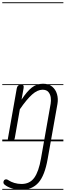

<svg xmlns="http://www.w3.org/2000/svg" viewBox="-25 -1250 580 1698"><path d="M164.5 428.5Q119.5 428.5 79.8 416Q40 403.5 15 382.5Q6 375.5 5.2 364.5Q4.5 353.5 12 343Q19 336 29 336Q39 336 49 343.5Q71 358.5 101.8 367.8Q132.5 377 165.5 377Q238.5 377 278 322.2Q317.5 267.5 337.5 152L423 -333Q427.5 -359 423.8 -387.5Q420 -416 403.2 -436.2Q386.5 -456.5 351 -456.5Q306.5 -456.5 259 -414.2Q211.5 -372 150.5 -283.5L105.5 -27.5Q104.5 -21.5 98.8 -10.8Q93 0 69.5 0Q50.5 0 47 -8.8Q43.5 -17.5 45 -24.5L123 -467Q126 -484.5 135 -492.5Q144 -500.5 163.5 -500.5Q178 -500.5 182.2 -493.5Q186.5 -486.5 183.5 -469.5L165.5 -369Q213.5 -442 256.5 -475.8Q299.5 -509.5 355.5 -509.5Q405.5 -509.5 436.5 -483.8Q467.5 -458 479.2 -417Q491 -376 483 -330.5L396.5 156Q370.5 303.5 314.5 366Q258.5 428.5 164.5 428.5ZM164.5 428.5Q119.5 428.5 79.8 416Q40 403.5 15 382.5Q6 375.5 5.2 364.5Q4.5 353.5 12 343Q19 336 29 336Q39 336 49 343.5Q71 358.5 101.8 367.8Q132.5 377 165.5 377Q238.5 377 278 322.2Q317.5 267.5 337.5 152L423 -333Q427.5 -359 423.8 -387.5Q420 -416 403.2 -436.2Q386.5 -456.5 351 -456.5Q306.5 -456.5 259 -414.2Q211.5 -372 150.5 -283.5L105.5 -27.5Q104.5 -21.5 98.8 -10.8Q93 0 69.5 0Q50.5 0 47 -8.8Q43.5 -17.5 45 -24.5L123 -467Q126 -484.5 135 -492.5Q144 -500.5 163.5 -500.5Q178 -500.5 182.2 -493.5Q186.5 -486.5 183.5 -469.5L165.5 -369Q213.5 -442 256.5 -475.8Q299.5 -509.5 355.5 -509.5Q405.5 -509.5 436.5 -483.8Q467.5 -458 479.2 -417Q491 -376 483 -330.5L396.5 156Q370.5 303.5 314.5 366Q258.5 428.5 164.5 428.5ZM-5 420.5H535.5V428.5H-5ZM-5 -16H535.5V0H-5ZM-5 -505.5H535.5V-497.5H-5ZM-5 -1230H535.5V-1222H-5Z"/></svg>

Font: Edu VIC WA NT Pre Guide
Style: Regular
Weight: 400
Designer: Tina and Corey Anderson, Eben Sorkin, Mirko Velimirovic
Foundry: Google for Education
Version: Version 1.000